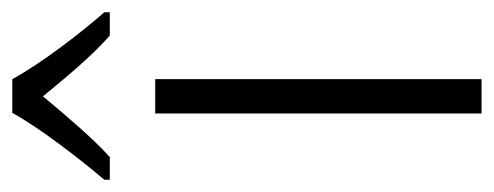

<svg xmlns="http://www.w3.org/2000/svg" viewBox="-294 -632 805 313"><g transform="rotate(-90 108.5 -475.5)"><path d="M136 -858H81C57 -814 6 -748 -28 -708V-699H9C41 -728 77 -771 108 -808C139 -770 174 -728 207 -699H245V-708C213 -744 160 -813 136 -858ZM136 -93V-625H80V-93Z"/></g></svg>

Font: Noto Sans Kannada UI SemiCondensed Light
Style: Regular
Weight: 300
Width: 4
Designer: Jelle Bosma - Monotype Design Team
Foundry: Monotype Imaging Inc.
Version: Version 2.005